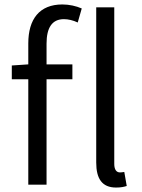

<svg xmlns="http://www.w3.org/2000/svg" viewBox="-20 -829 636 862"><path d="M107 -540 33 -535V-473H107V0H189V-473H305V-540H189V-633C189 -705 214 -743 267 -743C286 -743 308 -738 329 -728L347 -791C322 -802 291 -809 260 -809C157 -809 107 -743 107 -634ZM538 -57C527 -55 523 -55 518 -55C504 -55 493 -66 493 -93V-796H412V-99C412 -27 438 13 501 13C523 13 536 10 549 6Z"/></svg>

Font: Noto Sans CJK JP DemiLight
Style: Regular
Weight: 350
Designer: Ryoko NISHIZUKA (kana & ideographs); Paul D. Hunt (Latin, Greek & Cyrillic); Wenlong ZHANG (bopomofo); Sandoll Communica
Foundry: Adobe Systems Incorporated
Version: Version 1.004;PS 1.004;hotconv 1.0.82;makeotf.lib2.5.63406